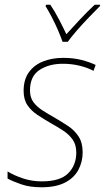

<svg xmlns="http://www.w3.org/2000/svg" viewBox="-20 -783 444 813"><path d="M156 10Q106 10 70 -2.5Q34 -15 12 -27V-57Q40 -40 77.5 -27.5Q115 -15 157 -15Q235 -15 269 -49.5Q303 -84 303 -137Q303 -170 287.5 -192Q272 -214 247.5 -230Q223 -246 196 -261Q165 -279 138.5 -296.5Q112 -314 96 -338Q80 -362 80 -398Q80 -447 103 -478Q126 -509 164 -523.5Q202 -538 247 -538Q291 -538 325.5 -529Q360 -520 385 -508L376 -483Q352 -496 318 -504.5Q284 -513 246 -513Q187 -513 147 -486.5Q107 -460 107 -400Q107 -370 121.5 -350.5Q136 -331 160 -315.5Q184 -300 211 -285Q240 -268 267.5 -250Q295 -232 312.5 -205.5Q330 -179 330 -138Q330 -98 312 -64Q294 -30 255.5 -10Q217 10 156 10ZM245 -606Q238 -626 226 -654Q214 -682 200 -709Q186 -736 173 -757L175 -763H193Q212 -735 230 -700.5Q248 -666 261 -638Q286 -666 318.5 -700.5Q351 -735 381 -763H404L403 -757Q382 -736 356 -709Q330 -682 306 -654.5Q282 -627 267 -606Z"/></svg>

Font: Noto Sans Disp Thin
Style: Italic
Weight: 100
Italic angle: -12°
Designer: Monotype Design Team
Foundry: Monotype Imaging Inc.
Version: Version 2.000;GOOG;noto-source:20170915:90ef993387c0